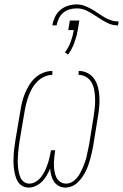

<svg xmlns="http://www.w3.org/2000/svg" viewBox="-20 -841 557 869"><path d="M110 8Q93 8 80 0Q67 -8 59.5 -21Q52 -34 48.5 -49Q45 -64 43 -79.5Q41 -95 41 -111Q41 -127 42 -143.5Q43 -160 45.5 -176Q48 -192 50 -208L72 -338Q75 -358 80 -378.5Q85 -399 93 -418.5Q101 -438 112.5 -456.5Q124 -475 140 -489.5Q156 -504 176.5 -512Q197 -520 217 -520V-502Q199 -502 181 -494Q163 -486 149 -472Q135 -458 125.5 -441.5Q116 -425 109.5 -407Q103 -389 98.5 -371Q94 -353 91 -335L69 -205Q67 -191 65 -177Q63 -163 62 -148.5Q61 -134 60.5 -120Q60 -106 61 -92Q62 -78 64.5 -64.5Q67 -51 72 -39Q77 -27 87.5 -18.5Q98 -10 113 -10Q128 -10 142 -18.5Q156 -27 166 -40Q176 -53 183 -67.5Q190 -82 195 -96.5Q200 -111 203.5 -126Q207 -141 210 -156L211 -161H230L229 -156Q227 -141 225.5 -126Q224 -111 224 -96Q224 -81 226.5 -66.5Q229 -52 234.5 -39.5Q240 -27 252 -18.5Q264 -10 279 -10Q292 -10 304.5 -16.5Q317 -23 326.5 -34Q336 -45 342.5 -57Q349 -69 354.5 -81.5Q360 -94 364.5 -107Q369 -120 372 -133Q375 -146 377.5 -159Q380 -172 383 -185L404 -315Q407 -334 409 -354Q411 -374 410.5 -393Q410 -412 407 -430.5Q404 -449 395.5 -465.5Q387 -482 371 -492Q355 -502 336 -502V-520Q358 -520 377 -510Q396 -500 407.5 -482.5Q419 -465 424 -444Q429 -423 430 -401Q431 -379 429 -356.5Q427 -334 423 -312L402 -182Q399 -167 396 -152.5Q393 -138 389 -123.5Q385 -109 380 -94.5Q375 -80 368 -66Q361 -52 352 -39Q343 -26 331.5 -15Q320 -4 305 2Q290 8 276 8Q260 8 246 0.5Q232 -7 224 -19.5Q216 -32 212 -47Q208 -62 207 -78Q200 -62 191.5 -47Q183 -32 170.5 -19.5Q158 -7 142 0.5Q126 8 110 8ZM236 -726H217Q220 -745 228.5 -763.5Q237 -782 252.5 -795.5Q268 -809 288 -815Q308 -821 327 -821Q345 -821 361.5 -815Q378 -809 393 -800.5Q408 -792 422 -782.5Q436 -773 450.5 -764Q465 -755 481.5 -749.5Q498 -744 517 -744L514 -726Q489 -726 467.5 -736.5Q446 -747 427 -760L413 -769Q394 -782 373 -792.5Q352 -803 327 -803Q311 -803 295 -798.5Q279 -794 266 -783Q253 -772 246 -756.5Q239 -741 236 -726ZM288 -594 274 -604Q291 -627 300.5 -653Q310 -679 314 -705H289L296 -748H339L332 -705Q327 -676 316.5 -647.5Q306 -619 288 -594Z"/></svg>

Font: Iosevka SS04 Thin Oblique
Style: Regular
Weight: 100
Italic angle: -9°
Monospace: yes
Designer: Belleve Invis
Foundry: Belleve Invis
Version: Version 19.0.0; ttfautohint (v1.8.4)